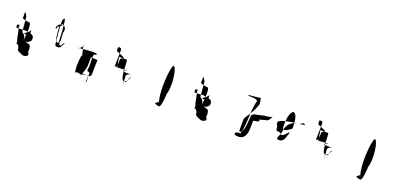

<svg xmlns="http://www.w3.org/2000/svg" viewBox="8 -1248 4146 1979"><g transform="rotate(20 2081.0 -258.5)"><path d="M48 -274V-303C82 -312 76 -302 70 -286C80 -282 94 -154 104 -154C104 -128 118 -120 97 -119C124 -119 142 -95 142 -66C142 -40 227 -23 200 -23C246 -23 240 -27 258 -38C267 -50 258 -64 249 -76C254 -100 253 -131 238 -150C223 -160 218 -152 186 -167C212 -171 214 -165 226 -182C238 -189 246 -192 246 -216C246 -254 228 -264 141 -274C141 -274 48 -264 48 -274ZM80 -384C89 -375 140 -366 156 -366C196 -366 159 -126 160 -147C170 -182 164 -228 123 -246L108 -412C101 -428 88 -450 80 -451ZM158 -236C184 -236 182 -240 185 -251C203 -253 210 -178 206 -186C214 -208 212 -232 196 -238C188 -240 197 -241 182 -241C208 -241 206 -256 206 -290C206 -311 186 -256 160 -256C160 -246 134 -236 158 -236Z M430 -406C440 -406 428 -400 438 -400C448 -400 442 -426 453 -426C468 -434 484 -448 489 -458C493 -468 490 -472 481 -468C470 -464 464 -437 463 -418C463 -408 470 -294 481 -294C491 -256 476 -226 516 -226C552 -226 545 -242 574 -284C585 -284 556 -289 566 -289C577 -289 541 -264 552 -264C557 -255 528 -250 534 -250C540 -250 514 -254 524 -258C534 -262 512 -280 522 -290C533 -290 514 -396 524 -396C535 -434 508 -462 488 -462C474 -462 438 -448 430 -406ZM468 -485C468 -504 476 -524 487 -527C502 -527 513 -295 512 -281C515 -269 507 -266 492 -271C478 -271 468 -470 468 -485Z M724 -287C722 -282 734 -318 724 -294C722 -289 931 -318 921 -294C919 -289 931 -310 921 -287C895 -279 901 -302 891 -254C889 -248 899 -142 889 -119C887 -82 905 -109 920 -84C918 -78 915 5 911 10C916 8 915 6 921 6C917 -30 929 -56 899 -56C917 -56 829 -49 843 -40C805 -54 783 -56 777 -36L769 -111C769 -123 775 -219 781 -230C791 -224 787 -224 783 -244C779 -260 772 -298 761 -335C767 -324 772 -360 771 -348C770 -334 759 -308 724 -287ZM856 -74C849 -58 853 -56 860 -56H916C941 -56 947 -66 947 -97L950 -242C950 -243 877 -244 877 -244V-157C875 -120 861 -84 856 -74Z M1105 -404C1105 -389 1205 -367 1197 -350C1195 -352 1193 -346 1191 -346C1169 -342 1163 -333 1165 -306C1163 -302 1161 -242 1160 -240C1162 -241 1251 -242 1253 -244C1261 -227 1266 -254 1266 -239C1266 -270 1260 -228 1235 -230C1235 -224 1239 -223 1241 -220L1344 -218C1341 -222 1333 -218 1327 -218C1297 -215 1279 -204 1278 -180C1281 -182 1283 -70 1283 -70L1284 -133C1285 -130 1289 -126 1293 -126C1299 -126 1307 -132 1312 -141L1327 -190L1334 -186C1315 -144 1301 -130 1277 -130C1247 -130 1241 -246 1241 -284C1241 -290 1239 -344 1235 -348L1149 -349C1152 -315 1159 -281 1165 -250C1171 -250 1137 -238 1139 -241C1141 -300 1142 -356 1143 -415C1140 -444 1131 -444 1105 -440Z M1671 -36C1713 -62 1753 -156 1754 -254C1755 -365 1729 -454 1709 -454C1695 -454 1675 -348 1675 -216C1675 -96 1701 -4 1719 -4C1755 -4 1625 -16 1671 -36ZM1685 -230C1685 -113 1695 -13 1712 -13C1729 -13 1743 -116 1743 -234C1744 -349 1734 -446 1716 -446C1697 -446 1686 -348 1685 -230Z M2002 -274V-303C2036 -312 2030 -302 2024 -286C2034 -282 2048 -154 2058 -154C2058 -128 2072 -120 2051 -119C2078 -119 2096 -95 2096 -66C2096 -40 2181 -23 2154 -23C2200 -23 2194 -27 2212 -38C2221 -50 2212 -64 2203 -76C2208 -100 2207 -131 2192 -150C2177 -160 2172 -152 2140 -167C2166 -171 2168 -165 2180 -182C2192 -189 2200 -192 2200 -216C2200 -254 2182 -264 2095 -274C2095 -274 2002 -264 2002 -274ZM2034 -384C2043 -375 2094 -366 2110 -366C2150 -366 2113 -126 2114 -147C2124 -182 2118 -228 2077 -246L2062 -412C2055 -428 2042 -450 2034 -451ZM2112 -236C2138 -236 2136 -240 2139 -251C2157 -253 2164 -178 2160 -186C2168 -208 2166 -232 2150 -238C2142 -240 2151 -241 2136 -241C2162 -241 2160 -256 2160 -290C2160 -311 2140 -256 2114 -256C2114 -246 2088 -236 2112 -236Z M2536 -436 2540 -428C2586 -426 2626 -427 2642 -406C2631 -390 2620 -290 2620 -269C2620 -238 2610 -37 2592 -37C2579 -31 2572 -36 2556 -32C2543 -32 2540 -20 2540 -10C2543 4 2568 4 2590 4C2622 4 2666 -18 2670 -104L2672 -202C2670 -204 2732 -212 2732 -218L2730 -246C2730 -231 2749 -240 2791 -253C2816 -253 2829 -269 2848 -311C2836 -298 2789 -291 2766 -291L2652 -266C2647 -257 2640 -250 2634 -250C2626 -110 2616 -46 2576 -49C2576 -54 2572 -72 2573 -82L2574 -184C2575 -209 2645 -278 2676 -382C2678 -400 2671 -438 2662 -454C2677 -444 2518 -436 2536 -436Z M2912 -275C2922 -312 3099 -334 3136 -334C3170 -366 3188 -358 3185 -337C3174 -344 3157 -341 3138 -333C3066 -338 3007 -291 2995 -218C2994 -149 2932 -106 2990 -106C3026 -106 3046 -132 3056 -181C3064 -190 3064 -207 3068 -218C3053 -218 3018 -154 2989 -166C2972 -203 2938 -168 2927 -206C2927 -262 2910 -232 2912 -275ZM2986 -253C2986 -178 3081 -266 3081 -266C3082 -374 3061 -428 3034 -428C3011 -428 2980 -366 2986 -253Z M3313 -404C3313 -389 3413 -367 3405 -350C3403 -352 3401 -346 3399 -346C3377 -342 3371 -333 3373 -306C3371 -302 3369 -242 3368 -240C3370 -241 3459 -242 3461 -244C3469 -227 3474 -254 3474 -239C3474 -270 3468 -228 3443 -230C3443 -224 3447 -223 3449 -220L3552 -218C3549 -222 3541 -218 3535 -218C3505 -215 3487 -204 3486 -180C3489 -182 3491 -70 3491 -70L3492 -133C3493 -130 3497 -126 3501 -126C3507 -126 3515 -132 3520 -141L3535 -190L3542 -186C3523 -144 3509 -130 3485 -130C3455 -130 3449 -246 3449 -284C3449 -290 3447 -344 3443 -348L3357 -349C3360 -315 3367 -281 3373 -250C3379 -250 3345 -238 3347 -241C3349 -300 3350 -356 3351 -415C3348 -444 3339 -444 3313 -440Z M3879 -36C3921 -62 3961 -156 3962 -254C3963 -365 3937 -454 3917 -454C3903 -454 3883 -348 3883 -216C3883 -96 3909 -4 3927 -4C3963 -4 3833 -16 3879 -36ZM3893 -230C3893 -113 3903 -13 3920 -13C3937 -13 3951 -116 3951 -234C3952 -349 3942 -446 3924 -446C3905 -446 3894 -348 3893 -230Z"/></g></svg>

Font: Zinc
Style: Regular
Weight: 400
Version: Version 1